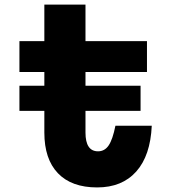

<svg xmlns="http://www.w3.org/2000/svg" viewBox="-20 -800 740 840"><path d="M65 -315V-425H174V-485H65V-620H174V-780H354V-620H623V-485H354V-425H595V-315H354V-220Q354 -138 409 -138Q438 -138 455.5 -164Q473 -190 485 -250H644Q638 -119 576 -49.5Q514 20 405 20Q293 20 233.5 -42Q174 -104 174 -220V-315Z"/></svg>

Font: Martian Mono ExtraBold
Style: Regular
Weight: 800
Monospace: yes
Designer: Roman Shamin
Foundry: Evil Martians
Version: Version 1.000; ttfautohint (v1.8.4.7-5d5b)